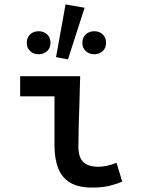

<svg xmlns="http://www.w3.org/2000/svg" viewBox="-20 -835 640 867"><path d="M396 12Q334 12 296.5 -10.5Q259 -33 242.5 -76Q226 -119 226 -179V-400H71V-491H342Q341 -438 339 -380.5Q337 -323 335.5 -269Q334 -215 334 -173Q334 -124 356.5 -103Q379 -82 425 -82Q442 -82 463.5 -86.5Q485 -91 506 -100L532 -15Q507 -4 474.5 4Q442 12 396 12ZM154 -590Q132 -590 116.5 -604Q101 -618 101 -641Q101 -666 116.5 -680Q132 -694 154 -694Q177 -694 192.5 -680Q208 -666 208 -641Q208 -618 192.5 -604Q177 -590 154 -590ZM233 -577 276 -815 362 -800 287 -567ZM406 -590Q383 -590 367.5 -604Q352 -618 352 -641Q352 -666 367.5 -680Q383 -694 406 -694Q428 -694 443.5 -680Q459 -666 459 -641Q459 -618 443.5 -604Q428 -590 406 -590Z"/></svg>

Font: Source Code Pro SemiBold
Style: Regular
Weight: 600
Monospace: yes
Designer: Paul D. Hunt, Teo Tuominen
Foundry: Adobe Systems Incorporated
Version: Version 1.018;hotconv 1.0.116;makeotfexe 2.5.65601